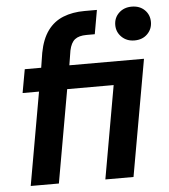

<svg xmlns="http://www.w3.org/2000/svg" viewBox="-52 -768 719 815"><g transform="rotate(-5 307.5 -360.5)"><path d="M46 0 116 -396H46L64 -496H134L144 -559Q155 -617 181 -652.5Q207 -688 247 -704Q287 -720 338 -720H391L373 -618H338Q305 -618 288 -604.5Q271 -591 264 -558L254 -496H572L484 0H364L434 -396H236L166 0ZM539 -577Q506 -577 484.5 -598Q463 -619 463 -649Q463 -680 484.5 -700.5Q506 -721 539 -721Q573 -721 594 -700.5Q615 -680 615 -649Q615 -619 594 -598Q573 -577 539 -577Z"/></g></svg>

Font: DM Sans 24pt SemiBold
Style: Italic
Weight: 600
Italic angle: -10°
Designer: Colophon Foundry, Jonny Pinhorn
Foundry: Colophon Foundry
Version: Version 4.004;gftools[0.9.30]